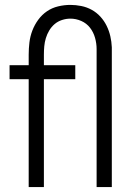

<svg xmlns="http://www.w3.org/2000/svg" viewBox="-20 -763 540 783"><path d="M97 0H159V-440H287V-497H159V-540Q159 -557 160.5 -574Q162 -591 167 -607.5Q172 -624 181 -639Q190 -654 203 -665Q216 -676 233 -681.5Q250 -687 267 -687Q290 -687 311.5 -677.5Q333 -668 347 -650Q361 -632 367.5 -609Q374 -586 374 -563V0H436V-560Q436 -561 436 -561.5Q436 -562 436 -563Q436 -563 436 -563.5Q436 -564 436 -565V-570Q435 -593 430 -615Q425 -637 415 -657.5Q405 -678 389.5 -695Q374 -712 354 -723Q334 -734 311.5 -738.5Q289 -743 267 -743Q242 -743 217 -737Q192 -731 171.5 -717Q151 -703 136 -682.5Q121 -662 112 -638.5Q103 -615 100 -590Q97 -565 97 -540V-497H19V-440H97Z"/></svg>

Font: Iosevka SS09 Light
Style: Regular
Weight: 300
Monospace: yes
Designer: Belleve Invis
Foundry: Belleve Invis
Version: Version 5.2.1; ttfautohint (v1.8.3)